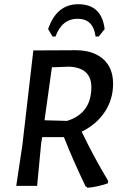

<svg xmlns="http://www.w3.org/2000/svg" viewBox="-20 -881 587 910"><path d="M229 -708 208 -743Q248 -861 351 -861Q462 -861 476 -743L448 -708H433Q422 -792 348 -792Q274 -792 243 -708ZM338 -643Q421 -643 468.5 -601.5Q516 -560 516 -484Q516 -410 476.5 -350.5Q437 -291 367 -257Q424 -138 493 -23L491 -12Q442 5 395 9L385 1Q325 -124 283 -231H180L175 -201L156 0H57L86 -193L138 -642H139ZM308 -565 226 -562 191 -311 298 -308Q413 -344 413 -468Q413 -560 308 -565Z"/></svg>

Font: Alegreya Sans SC Medium
Style: Italic
Weight: 500
Italic angle: -7°
Designer: Juan Pablo del Peral
Foundry: Huerta Tipografica
Version: Version 2.007